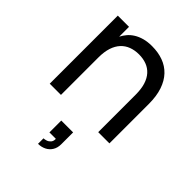

<svg xmlns="http://www.w3.org/2000/svg" viewBox="-237 -673 1077 1077"><g transform="rotate(45 301.5 -135.0)"><path d="M454 -297Q454 -342 443.8 -374.8Q433.5 -407.5 414.2 -428.8Q395 -450 368 -460.2Q341 -470.5 307.5 -470.5Q274.5 -470.5 247 -460.2Q219.5 -450 199.8 -428.8Q180 -407.5 169.2 -374.8Q158.5 -342 158.5 -297V0H69.5V-540H158.5V-462Q168 -480.5 182.2 -497.5Q196.5 -514.5 217 -527.2Q237.5 -540 264.5 -547.5Q291.5 -555 326.5 -555Q375.5 -555 415.2 -540.5Q455 -526 483.5 -496Q512 -466 527.5 -420.2Q543 -374.5 543 -312V0H454ZM261.5 241.5Q271 241.5 283 237.5Q295 233.5 303.8 223.5Q312.5 213.5 312.5 198Q312.5 196.5 312.5 194.5H261.5V100.5H355.5V194.5Q355.5 223 342.8 243.5Q330 264 308.5 274.5Q287 285 261.5 285Z"/></g></svg>

Font: Vela Sans Med
Style: Regular
Weight: 500
Designer: Principal design: Mikhail Sharanda - project Manrope.
Design modification: Ravid Balaliev
Foundry: Mikhail Sharanda
Version: Version 1.001